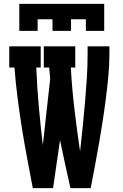

<svg xmlns="http://www.w3.org/2000/svg" viewBox="-20 -975 640 995"><path d="M450 0H345Q331 -62 317.5 -124Q304 -186 291 -249L255 0H150Q135 -78 120.5 -155.5Q106 -233 93.5 -311Q81 -389 71 -467.5Q61 -546 55 -625H28V-735H191V-625H168Q172 -524 181 -424Q190 -324 202 -223L240 -566Q239 -581 237.5 -595.5Q236 -610 235 -625H207V-735H370V-625H347Q353 -516 366 -407Q379 -298 395 -190Q402 -253 408.5 -316.5Q415 -380 420.5 -443.5Q426 -507 430 -570.5Q434 -634 434 -698V-735H547V-698Q547 -639 541.5 -580.5Q536 -522 528.5 -463.5Q521 -405 512 -347Q503 -289 493 -231Q483 -173 472 -115.5Q461 -58 450 0ZM80 -815V-955H520V-815H425V-875H348V-815H252V-875H175V-815Z"/></svg>

Font: Iosevka HT Extrabold Extended
Style: Regular
Weight: 800
Width: 7
Monospace: yes
Designer: Belleve Invis
Foundry: Belleve Invis
Version: Version 32.3.0; ttfautohint (v1.8.4)